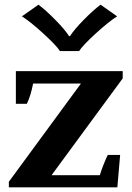

<svg xmlns="http://www.w3.org/2000/svg" viewBox="-20 -803 565 823"><path d="M74 -733 145 -783Q179 -757 219.5 -715.5Q260 -674 276 -648H280Q297 -675 337 -716Q377 -757 411 -783L482 -733Q447 -711 391 -660Q335 -609 319 -584H237Q221 -609 165 -660Q109 -711 74 -733ZM18 -24 327 -445H122Q111 -390 95 -358H48V-498H506V-467L201 -52H408Q413 -70 423.5 -96.5Q434 -123 442 -139H495L483 0H18Z"/></svg>

Font: Trirong ExtraBold
Style: Regular
Weight: 800
Designer: Katatrad Team
Foundry: CadsonDemak
Version: Version 1.001